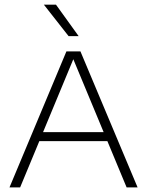

<svg xmlns="http://www.w3.org/2000/svg" viewBox="-20 -820 643 840"><path d="M21.5 0 270.5 -595H332L582 0H534L295.5 -573.5H306L68 0ZM139 -202.5 151 -242H451.5L463 -202.5ZM280 -662 172 -799.5H225L324 -662Z"/></svg>

Font: Encode Sans SC SemiExpanded ExtraLight
Style: Regular
Weight: 250
Width: 6
Designer: Multiple Designers
Foundry: Impallari Type
Version: Version 3.002